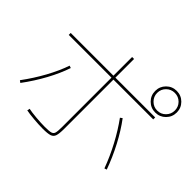

<svg xmlns="http://www.w3.org/2000/svg" viewBox="-191 -1109 1382 1382"><g transform="rotate(45 500.0 -417.5)"><path d="M223 5 227 -15Q255 -9 305 -4.5Q355 0 395 0Q440 0 457.5 -5Q475 -10 480 -27Q485 -44 485 -90V-590H50V-610H485V-800H505V-610H910V-590H505V-90Q505 -40 497.5 -17.5Q490 5 467.5 12.5Q445 20 395 20Q355 20 303.5 15.5Q252 11 223 5ZM211 -438 229 -432Q203 -354 156 -267.5Q109 -181 48 -99L32 -111Q92 -192 138.5 -277Q185 -362 211 -438ZM748 -441Q802 -369 849 -279.5Q896 -190 929 -98L911 -92Q878 -182 831 -270Q784 -358 732 -429ZM885 -855Q931 -855 963 -823Q995 -791 995 -745Q995 -699 963 -667Q931 -635 885 -635Q839 -635 807 -667Q775 -699 775 -745Q775 -791 807 -823Q839 -855 885 -855ZM885 -655Q923 -655 949 -681.5Q975 -708 975 -745Q975 -783 949 -809Q923 -835 885 -835Q848 -835 821.5 -809Q795 -783 795 -745Q795 -708 821.5 -681.5Q848 -655 885 -655Z"/></g></svg>

Font: Enso Thin
Style: Regular
Weight: 100
Designer: Coji Morishita
Foundry: UNDERFOREST DESIGN
Version: Version 1.000